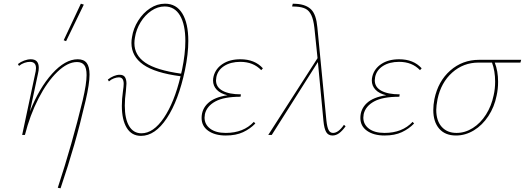

<svg xmlns="http://www.w3.org/2000/svg" viewBox="-20 -731 2843 1040"><path d="M465 -327Q465 -277 444 -187Q414 -58 382 53.5Q350 165 308 289L293 286Q371 48 428 -188Q449 -278 449 -324Q449 -363 436 -379Q423 -395 397 -395Q346 -395 290.5 -341.5Q235 -288 188.5 -197.5Q142 -107 115 0H100L171 -334Q172 -337 173.5 -346Q175 -355 175 -362Q175 -396 142 -396Q128 -396 112 -390.5Q96 -385 83 -374L77 -384Q92 -396 111 -403Q130 -410 147 -410Q190 -410 190 -364Q190 -349 186 -333L142 -127Q192 -254 262.5 -332Q333 -410 401 -410Q434 -410 449.5 -390Q465 -370 465 -327ZM325 -513 418 -711 434 -706 338 -508Z M1000 -509Q1000 -439 982 -352Q947 -186 883.5 -90.5Q820 5 744 5Q693 5 666.5 -38.5Q640 -82 640 -158Q640 -195 646 -237Q650 -263 650 -277Q650 -312 624 -312Q612 -312 597 -306.5Q582 -301 570 -290L564 -300Q579 -312 596 -319Q613 -326 628 -326Q649 -326 657 -313Q665 -300 665 -278Q665 -274 662 -238Q656 -195 656 -159Q656 -87 679.5 -48Q703 -9 746 -9Q811 -9 867.5 -92.5Q924 -176 958 -318Q820 -336 756 -381Q692 -426 692 -498Q692 -514 695 -530Q702 -577 728.5 -619Q755 -661 793 -686Q831 -711 874 -711Q935 -711 967.5 -658Q1000 -605 1000 -509ZM984 -509Q984 -598 955 -647Q926 -696 872 -696Q834 -696 799.5 -672.5Q765 -649 741.5 -610.5Q718 -572 711 -528Q708 -512 708 -497Q708 -432 767 -391.5Q826 -351 961 -332Q965 -346 966 -353Q984 -440 984 -509Z M1404 -361 1395 -351Q1352 -396 1282 -396Q1230 -396 1195 -374Q1160 -352 1152 -314Q1150 -302 1150 -296Q1150 -259 1185.5 -239.5Q1221 -220 1285 -220L1283 -207Q1193 -207 1146.5 -181.5Q1100 -156 1090 -113Q1088 -101 1088 -94Q1088 -57 1118.5 -34Q1149 -11 1203 -11Q1299 -11 1355 -71L1363 -62Q1335 -33 1296.5 -15Q1258 3 1203 3Q1144 3 1108 -22.5Q1072 -48 1072 -92Q1072 -140 1107 -172.5Q1142 -205 1212 -215Q1174 -224 1154 -245Q1134 -266 1134 -295Q1134 -306 1137 -318Q1148 -360 1186.5 -385Q1225 -410 1282 -410Q1360 -410 1404 -361Z M1852 -47Q1834 -22 1817 -9.5Q1800 3 1781 3Q1758 3 1747 -15.5Q1736 -34 1732 -76L1702 -395L1452 0H1433L1700 -416L1683 -580Q1678 -624 1666.5 -648.5Q1655 -673 1636 -683Q1617 -693 1586 -695L1562 -696L1566 -711L1588 -710Q1640 -706 1666.5 -678.5Q1693 -651 1699 -583L1748 -78Q1752 -42 1760 -26.5Q1768 -11 1784 -11Q1813 -11 1843 -55Z M2264 -361 2255 -351Q2212 -396 2142 -396Q2090 -396 2055 -374Q2020 -352 2012 -314Q2010 -302 2010 -296Q2010 -259 2045.5 -239.5Q2081 -220 2145 -220L2143 -207Q2053 -207 2006.5 -181.5Q1960 -156 1950 -113Q1948 -101 1948 -94Q1948 -57 1978.5 -34Q2009 -11 2063 -11Q2159 -11 2215 -71L2223 -62Q2195 -33 2156.5 -15Q2118 3 2063 3Q2004 3 1968 -22.5Q1932 -48 1932 -92Q1932 -140 1967 -172.5Q2002 -205 2072 -215Q2034 -224 2014 -245Q1994 -266 1994 -295Q1994 -306 1997 -318Q2008 -360 2046.5 -385Q2085 -410 2142 -410Q2220 -410 2264 -361Z M2799 -392H2660Q2678 -346 2678 -288Q2678 -249 2670 -213Q2658 -152 2625.5 -102.5Q2593 -53 2547 -25Q2501 3 2450 3Q2391 3 2359 -34Q2327 -71 2327 -135Q2327 -163 2333 -194Q2353 -291 2419 -349Q2485 -407 2575 -407H2803ZM2662 -289Q2662 -346 2645 -392H2572Q2490 -392 2429.5 -338Q2369 -284 2350 -194Q2343 -157 2343 -136Q2343 -77 2372.5 -44Q2402 -11 2453 -11Q2499 -11 2541 -37.5Q2583 -64 2612.5 -110.5Q2642 -157 2654 -215Q2662 -250 2662 -289Z"/></svg>

Font: Ysabeau Thin
Style: Italic
Weight: 200
Italic angle: -12°
Designer: Christian Thalmann (Catharsis Fonts)
Version: Version 0.003